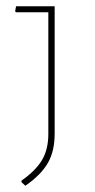

<svg xmlns="http://www.w3.org/2000/svg" viewBox="-20 -511 301 607"><path d="M152.8 -88.9Q152.8 -33.7 131.8 3.4Q109.9 42 60.1 76.2L47.9 64.9V60.1Q93.3 28.3 113.3 -5.9Q132.8 -39.1 132.8 -87.9V-472.2H30.8L27.8 -475.1L30.8 -491.2H152.8Z"/></svg>

Font: Datalegreya
Style: Dot
Weight: 700
Designer: Figs Lab
Foundry: Figs Lab
Version: Version 1.002;PS 001.002;hotconv 1.0.70;makeotf.lib2.5.58329